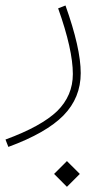

<svg xmlns="http://www.w3.org/2000/svg" viewBox="-99 -286 390 714"><path d="M149.9 408.7 197.8 360.8 149.9 313 102.1 360.8ZM117.2 -254.9C153.8 -152.3 171.9 -70.8 171.9 -10.7C171.9 43 152.3 88.9 113.8 127C74.7 164.6 10.7 200.2 -78.6 232.9L-67.9 260.3C26.4 225.6 94.7 186.5 137.2 143.1C179.7 99.6 201.2 46.9 201.2 -14.2C201.2 -76.2 182.1 -160.2 144.5 -265.6Z"/></svg>

Font: Estedad Thin
Style: Regular
Weight: 100
Designer: Amin Abedi
Version: Version 7.3